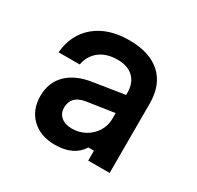

<svg xmlns="http://www.w3.org/2000/svg" viewBox="-139 -781 979 955"><g transform="rotate(30 350.0 -303.0)"><path d="M435 -57Q390 15 283 15Q200 15 150 -33Q100 -81 100 -160Q100 -237 149 -286Q198 -335 288 -349L467 -377V-390Q467 -446 434.5 -477Q402 -508 344 -508Q282 -508 242 -478Q202 -448 191 -393H70Q79 -499 152.5 -560Q226 -621 346 -621Q463 -621 526.5 -563.5Q590 -506 590 -399V0H467V-57ZM231 -168Q231 -136 254 -116.5Q277 -97 316 -97Q357 -97 391.5 -116Q426 -135 446.5 -168Q467 -201 467 -241V-273L308 -249Q231 -236 231 -168Z"/></g></svg>

Font: Martian Mono Medium
Style: Regular
Weight: 500
Monospace: yes
Designer: Roman Shamin
Foundry: Evil Martians
Version: Version 1.000; ttfautohint (v1.8.4.7-5d5b)